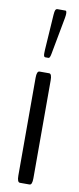

<svg xmlns="http://www.w3.org/2000/svg" viewBox="-89 -804 343 835"><g transform="rotate(10 82.5 -386.0)"><path d="M78.1 -556.6Q70.8 -556.6 70.8 -572.3Q70.8 -582.5 71.3 -589.4L81.5 -745.1Q82.5 -760.7 85.4 -766.4Q88.4 -772 94.2 -772H129.9Q134.8 -772 134.8 -758.3Q134.8 -752 132.8 -740.2L102.1 -575.7Q98.6 -556.6 92.8 -556.6ZM64.5 0Q52.2 0 52.2 -29.8V-461.9Q52.2 -491.2 64.5 -491.2H106.9Q118.7 -491.2 118.7 -461.9V-29.8Q118.7 0 106.9 0Z"/></g></svg>

Font: BenchNine
Style: Regular
Weight: 400
Designer: Vernon Adams
Foundry: Vernon Adams
Version: Version 1 ; ttfautohint (v0.92.18-e454-dirty) -l 8 -r 50 -G 